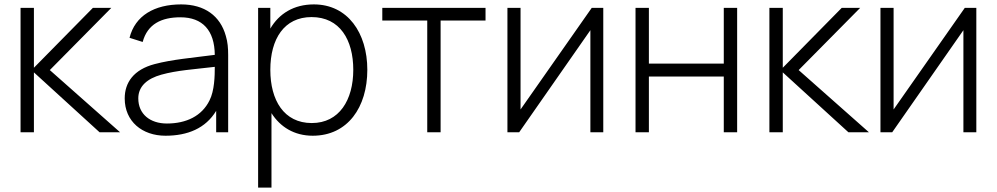

<svg xmlns="http://www.w3.org/2000/svg" viewBox="-20 -598 4507 868"><path d="M72.9 0H133.3V-270.8L430.2 0H522.9L205.2 -281.2L483.3 -562.5H400L133.3 -291.7V-562.5H72.9Z M1011.5 0V-349C1011.5 -380.2 1009.4 -407.3 1001 -435.4C976 -526 905.2 -578.1 799 -578.1C678.1 -578.1 590.6 -527.1 565.6 -427.1L625 -408.3C646.9 -489.6 710.4 -519.8 795.8 -519.8C895.8 -519.8 950 -460.4 951 -350C847.9 -336.5 758.3 -329.2 679.2 -308.3C584.4 -283.3 543.8 -225 543.8 -153.1C543.8 -49 622.9 15.6 728.1 15.6C828.1 15.6 909.4 -17.7 957.3 -96.9V0ZM927.1 -143.8C892.7 -74 822.9 -39.6 734.4 -39.6C658.3 -39.6 605.2 -82.3 605.2 -153.1C605.2 -208.3 645.8 -242.7 709.4 -260.4C780.2 -280.2 855.2 -284.4 951 -295.8C951 -256.2 950 -188.5 927.1 -143.8Z M1399 -578.1C1308.3 -578.1 1241.7 -536.5 1202.1 -468.8V-562.5H1146.9V250H1207.3V-86.5C1246.9 -24 1310.4 15.6 1393.8 15.6C1552.1 15.6 1640.6 -113.5 1640.6 -282.3C1640.6 -449 1552.1 -578.1 1399 -578.1ZM1389.6 -41.7C1263.5 -41.7 1202.1 -144.8 1202.1 -282.3C1202.1 -421.9 1264.6 -520.8 1388.5 -520.8C1516.7 -520.8 1577.1 -417.7 1577.1 -282.3C1577.1 -145.8 1513.5 -41.7 1389.6 -41.7Z M2175 -562.5H1708.3V-505.2H1911.5V0H1971.9V-505.2H2175Z M2707.3 -562.5H2655.2L2333.3 -103.1V-562.5H2274V0H2327.1L2649 -461.5V0H2707.3Z M3252.1 -562.5V-310.4H2913.5V-562.5H2853.1V0H2913.5V-252.1H3252.1V0H3312.5V-562.5Z M3458.3 0H3518.8V-270.8L3815.6 0H3908.3L3590.6 -281.2L3868.8 -562.5H3785.4L3518.8 -291.7V-562.5H3458.3Z M4393.8 -562.5H4341.7L4019.8 -103.1V-562.5H3960.4V0H4013.5L4335.4 -461.5V0H4393.8Z"/></svg>

Font: Manrope3 Light
Style: Regular
Weight: 300
Designer: Mikhail Sharanda
Foundry: Mikhail Sharanda
Version: Version 3.000;PS 003.000;hotconv 1.0.88;makeotf.lib2.5.64775